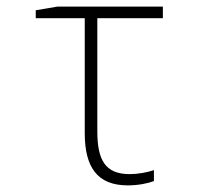

<svg xmlns="http://www.w3.org/2000/svg" viewBox="-20 -550 603 580"><path d="M366 10C397 10 427 4 445 -3V-36C424 -29 396 -24 372 -24C298 -24 274 -66 274 -154V-495H472V-530H153L88 -519V-495H236V-148C236 -46 273 10 366 10Z"/></svg>

Font: Noto Sans Mono SemiCondensed ExtraLight
Style: Regular
Weight: 200
Width: 4
Designer: Monotype Design Team
Foundry: Monotype Imaging Inc.
Version: Version 2.014